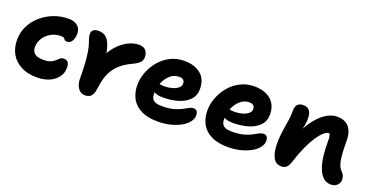

<svg xmlns="http://www.w3.org/2000/svg" viewBox="-30 -1021 2939 1535"><g transform="rotate(20 1440.0 -253.5)"><path d="M285 9Q204 9 147.5 -20.5Q91 -50 62 -101.5Q33 -153 33 -220Q33 -283 59.5 -337Q86 -391 132.5 -432Q179 -473 238.5 -496Q298 -519 366 -519Q397 -519 420 -508.5Q443 -498 456 -478Q469 -458 469 -428Q469 -392 454 -367Q439 -342 412 -342Q398 -342 392 -349Q386 -356 379.5 -362Q373 -368 355 -368Q307 -368 269 -346.5Q231 -325 209 -290Q187 -255 187 -215Q187 -194 196 -177Q205 -160 226 -150.5Q247 -141 286 -141Q325 -141 347 -151Q369 -161 382 -173.5Q395 -186 407 -196Q419 -206 438 -206Q462 -206 473.5 -191Q485 -176 485 -145Q485 -101 459.5 -66Q434 -31 388.5 -11Q343 9 285 9Z M693 12Q669 12 651 -2.5Q633 -17 622.5 -42.5Q612 -68 612 -101Q612 -170 608.5 -225Q605 -280 598 -323.5Q591 -367 579 -400Q569 -426 566.5 -438.5Q564 -451 564 -465Q564 -485 578 -497.5Q592 -510 623 -510Q651 -510 673 -498Q695 -486 711 -458Q727 -430 737.5 -381Q748 -332 751 -257L692 -248Q711 -313 740.5 -363Q770 -413 807.5 -447Q845 -481 885 -498.5Q925 -516 963 -516Q1004 -516 1022.5 -494.5Q1041 -473 1041 -437Q1041 -412 1024.5 -393.5Q1008 -375 970 -357Q917 -333 880.5 -303.5Q844 -274 821.5 -238.5Q799 -203 787.5 -163Q776 -123 771 -78Q766 -42 756 -22.5Q746 -3 730.5 4.5Q715 12 693 12Z M1312 10Q1225 10 1169 -18.5Q1113 -47 1086.5 -96.5Q1060 -146 1060 -210Q1060 -264 1080.5 -318.5Q1101 -373 1139 -418.5Q1177 -464 1230.5 -491.5Q1284 -519 1350 -519Q1436 -519 1489 -476Q1542 -433 1542 -349Q1542 -293 1507 -256.5Q1472 -220 1414 -202.5Q1356 -185 1286 -185Q1232 -185 1203 -204.5Q1174 -224 1174 -250Q1174 -264 1180.5 -271.5Q1187 -279 1203 -279Q1214 -279 1229 -276Q1244 -273 1270 -273Q1303 -273 1333 -282Q1363 -291 1382 -306.5Q1401 -322 1401 -341Q1401 -363 1390 -374Q1379 -385 1352 -385Q1310 -385 1278 -357Q1246 -329 1227.5 -284Q1209 -239 1209 -190Q1209 -167 1217.5 -150Q1226 -133 1246.5 -125Q1267 -117 1301 -117Q1359 -117 1398 -127.5Q1437 -138 1463.5 -152Q1490 -166 1509.5 -177Q1529 -188 1548 -188Q1567 -188 1576.5 -175.5Q1586 -163 1586 -139Q1586 -113 1566 -86Q1546 -59 1510 -38Q1474 -17 1423.5 -3.5Q1373 10 1312 10Z M1908 10Q1821 10 1765 -18.5Q1709 -47 1682.5 -96.5Q1656 -146 1656 -210Q1656 -264 1676.5 -318.5Q1697 -373 1735 -418.5Q1773 -464 1826.5 -491.5Q1880 -519 1946 -519Q2003 -519 2046 -500Q2089 -481 2113.5 -443Q2138 -405 2138 -349Q2138 -293 2103 -256.5Q2068 -220 2010 -202.5Q1952 -185 1882 -185Q1828 -185 1799 -204.5Q1770 -224 1770 -250Q1770 -264 1776.5 -271.5Q1783 -279 1799 -279Q1810 -279 1825 -276Q1840 -273 1866 -273Q1899 -273 1929 -282Q1959 -291 1978 -306.5Q1997 -322 1997 -341Q1997 -363 1986 -374Q1975 -385 1948 -385Q1917 -385 1891 -368.5Q1865 -352 1845.5 -324.5Q1826 -297 1815.5 -262Q1805 -227 1805 -190Q1805 -167 1813.5 -150Q1822 -133 1842.5 -125Q1863 -117 1897 -117Q1955 -117 1994 -127.5Q2033 -138 2059.5 -152Q2086 -166 2105.5 -177Q2125 -188 2144 -188Q2163 -188 2172.5 -175.5Q2182 -163 2182 -139Q2182 -113 2162 -86Q2142 -59 2106 -38Q2070 -17 2019.5 -3.5Q1969 10 1908 10Z M2783 10Q2741 10 2710.5 -23.5Q2680 -57 2663.5 -123.5Q2647 -190 2647 -292Q2647 -316 2646 -332.5Q2645 -349 2641 -360Q2637 -371 2630 -379.5Q2623 -388 2611 -395Q2637 -395 2654 -390.5Q2671 -386 2680 -373.5Q2689 -361 2686 -333Q2669 -355 2657 -363Q2645 -371 2631 -371Q2612 -371 2587.5 -349Q2563 -327 2536 -286Q2509 -245 2483.5 -188Q2458 -131 2436 -62Q2423 -21 2407 -6Q2391 9 2363 9Q2314 9 2292 -36Q2270 -81 2270 -151Q2270 -200 2274.5 -236.5Q2279 -273 2284.5 -304.5Q2290 -336 2294.5 -369Q2299 -402 2299 -443Q2299 -478 2315.5 -495Q2332 -512 2364 -512Q2397 -512 2415.5 -491Q2434 -470 2434 -423Q2434 -394 2430 -371Q2426 -348 2420.5 -322Q2415 -296 2411 -259Q2407 -222 2408 -165L2371 -208Q2405 -312 2451 -380.5Q2497 -449 2548.5 -483.5Q2600 -518 2649 -518Q2695 -518 2725 -499.5Q2755 -481 2770 -446.5Q2785 -412 2785 -364Q2785 -294 2789 -245.5Q2793 -197 2803 -167Q2813 -137 2830 -120Q2844 -106 2851 -92Q2858 -78 2858 -56Q2858 -30 2838.5 -10Q2819 10 2783 10Z"/></g></svg>

Font: Shantell Sans Light
Style: Bold
Weight: 700
Version: Version 1.011;[c5ecc13dd]